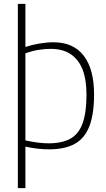

<svg xmlns="http://www.w3.org/2000/svg" viewBox="-20 -760 549 990"><path d="M72 210V-740H111V-518Q145 -529 183 -535.5Q221 -542 256 -542Q358 -542 411.5 -473Q465 -404 465 -273Q465 -172 441 -109.5Q417 -47 366 -18.5Q315 10 233 10Q205 10 173.5 6.5Q142 3 111 -4V210ZM231 -21Q300 -21 343 -45Q386 -69 406 -124.5Q426 -180 426 -271Q426 -350 405.5 -402Q385 -454 344 -481Q303 -508 242 -508Q212 -508 179.5 -503Q147 -498 111 -485V-36Q148 -28 177 -24.5Q206 -21 231 -21Z"/></svg>

Font: Georama ExtraLight
Style: Regular
Weight: 250
Version: Version 1.001